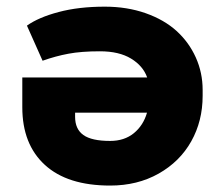

<svg xmlns="http://www.w3.org/2000/svg" viewBox="-20 -559 677 588"><path d="M48.3 -230.5V-321.8H430.7Q418 -357.4 381.3 -379.6Q344.7 -401.9 286.1 -401.9Q229 -401.9 189.7 -394.5Q150.4 -387.2 110.4 -373L62.5 -480.5Q98.1 -505.9 159.7 -522.2Q221.2 -538.6 300.8 -538.6Q369.1 -538.6 426 -518.6Q482.9 -498.5 520.8 -464.1Q558.6 -429.7 579.6 -383.1Q600.6 -336.4 600.6 -283.7V-265.6Q600.6 -188.5 565.7 -126.2Q530.8 -64 465.8 -27.3Q400.9 9.3 317.4 9.3Q186.5 9.3 117.4 -54Q48.3 -117.2 48.3 -230.5ZM430.2 -213.9H210V-201.2Q210 -163.6 235.4 -145.5Q260.7 -127.4 317.4 -127.4Q360.8 -127.4 389.9 -151.1Q418.9 -174.8 430.2 -213.9Z"/></svg>

Font: Bert Sans Black
Style: Regular
Weight: 900
Designer: Christian Robertson, Adam Twardoch, & Cristiano Sobral
Foundry: Google
Version: Version 12.135;January 10, 2020;FontCreator 12.0.0.2547 64-b